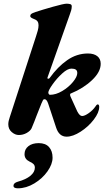

<svg xmlns="http://www.w3.org/2000/svg" viewBox="-20 -727 592 1041"><path d="M284 -36 241 -166Q233 -189 222 -189Q216 -189 213.5 -185Q211 -181 205 -167L178 -99Q174 -89 166 -67.5Q158 -46 151 -31Q144 -17 124.5 -6Q105 5 82 5Q62 5 43.5 -11Q25 -27 25 -53Q25 -70 33 -92L175 -529Q180 -544 184.5 -560Q189 -576 189 -590Q189 -603 183.5 -611Q178 -619 164 -624Q154 -628 149 -631.5Q144 -635 144 -640Q144 -647 149.5 -651.5Q155 -656 173 -662Q209 -674 267.5 -690.5Q326 -707 341 -707Q353 -707 361 -704.5Q369 -702 369 -693Q369 -682 366 -671Q363 -660 359 -650L238 -308Q237 -307 237 -304Q237 -300 241 -300Q247 -300 250 -305Q292 -364 344 -400.5Q396 -437 457 -437Q489 -437 507.5 -422.5Q526 -408 526 -381Q526 -337 479 -292.5Q432 -248 366 -221Q360 -220 360 -213Q360 -208 363 -202L399 -123Q412 -98 425 -98Q439 -98 461 -113.5Q483 -129 497 -149Q498 -151 502 -156Q506 -161 510 -161Q514 -161 516 -157Q518 -153 518 -148Q518 -117 488.5 -78.5Q459 -40 417 -13Q375 14 341 14Q300 14 284 -36ZM399 -331Q399 -344 391 -349.5Q383 -355 367 -355Q346 -355 317 -328.5Q288 -302 265 -269.5Q242 -237 242 -225Q242 -221 244.5 -217Q247 -213 251 -213Q283 -213 317.5 -233.5Q352 -254 375.5 -282.5Q399 -311 399 -331ZM53 280Q53 265 77 258Q121 246 145 226Q169 206 169 182Q169 170 161.5 162.5Q154 155 140 149Q113 136 113 109Q113 82 134 65.5Q155 49 190 49Q227 49 246 70.5Q265 92 265 128Q265 163 237.5 202Q210 241 166 267.5Q122 294 77 294Q53 294 53 280Z"/></svg>

Font: EB Garamond ExtraBold
Style: Italic
Weight: 800
Italic angle: -17.2°
Designer: Georg Duffner and Octavio Pardo
Foundry: Georg Duffner
Version: Version 1.000